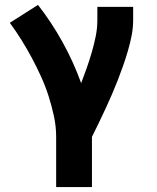

<svg xmlns="http://www.w3.org/2000/svg" viewBox="-20 -558 640 783"><path d="M209 205V0Q209 -42 200 -84Q191 -126 178 -166.5Q165 -207 147.5 -245.5Q130 -284 110 -321.5Q90 -359 67.5 -395Q45 -431 20 -465L135 -538Q191 -466 235.5 -385.5Q280 -305 311 -219Q323 -250 334 -281.5Q345 -313 354.5 -345.5Q364 -378 370.5 -410.5Q377 -443 377 -477V-530H523V-477Q523 -445 517 -414Q511 -383 502 -352Q493 -321 482.5 -291Q472 -261 460.5 -231.5Q449 -202 436.5 -173Q424 -144 410.5 -115Q397 -86 383 -57Q369 -28 355 0V205Z"/></svg>

Font: Iosevka Curly Heavy Extended
Style: Regular
Weight: 900
Width: 7
Monospace: yes
Designer: Belleve Invis
Foundry: Belleve Invis
Version: Version 11.1.0; ttfautohint (v1.8.3)